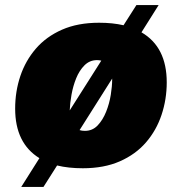

<svg xmlns="http://www.w3.org/2000/svg" viewBox="-20 -654 712 760"><path d="M64 86 136 -28Q40 -87 40 -224Q40 -292 60.5 -353Q81 -414 122 -461.5Q163 -509 225.5 -536.5Q288 -564 372 -564Q426 -564 469 -554L520 -634H608L540 -526Q640 -468 640 -328Q640 -261 619.5 -199.5Q599 -138 558 -90.5Q517 -43 454.5 -15.5Q392 12 308 12Q251 12 206 1L152 86ZM364 -416Q335 -416 314.5 -395.5Q294 -375 281.5 -344Q269 -313 263 -279Q257 -245 256 -217L381 -414Q373 -416 364 -416ZM424 -340V-343L295 -139Q304 -136 316 -136Q346 -136 366.5 -157.5Q387 -179 400 -211.5Q413 -244 418.5 -278.5Q424 -313 424 -340Z"/></svg>

Font: Kufam Black
Style: Italic
Weight: 900
Italic angle: -11°
Designer: Artur Schmal
Foundry: Original Type
Version: Version 1.301; ttfautohint (v1.8.3)